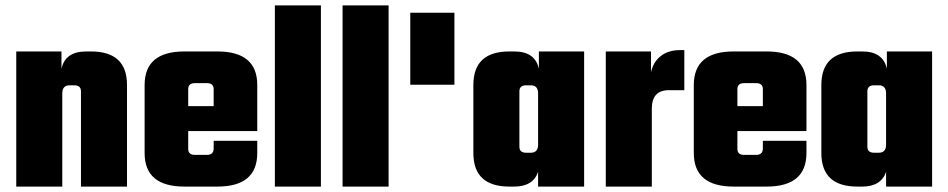

<svg xmlns="http://www.w3.org/2000/svg" viewBox="-20 -689 3502 709"><path d="M298 -499H316Q449 -499 449 -375V0H279V-352Q279 -374 254 -374H237Q210 -374 210 -344V0H40V-499H207V-435Q221 -499 298 -499Z M661 -499H783Q930 -499 930 -375V-205H675V-139Q675 -117 700 -117H744Q769 -117 769 -141V-169H930V-124Q930 0 783 0H661Q514 0 514 -124V-375Q514 -499 661 -499ZM675 -297H769V-360Q769 -382 744 -382H700Q675 -382 675 -360Z M1165 0H995V-669H1165Z M1415 0H1245V-669H1415Z M1495 -642H1658V-376H1495Z M1970 -499H2137V0H1967V-54Q1948 0 1879 0H1861Q1728 0 1728 -124V-375Q1728 -499 1861 -499H1879Q1956 -499 1970 -435ZM1923 -125H1940Q1967 -125 1967 -155V-344Q1967 -374 1940 -374H1923Q1898 -374 1898 -352V-147Q1898 -125 1923 -125Z M2492 -504H2507V-356H2450Q2387 -356 2387 -288V0H2217V-499H2384V-422Q2392 -460 2420 -482Q2448 -504 2492 -504Z M2689 -499H2811Q2958 -499 2958 -375V-205H2703V-139Q2703 -117 2728 -117H2772Q2797 -117 2797 -141V-169H2958V-124Q2958 0 2811 0H2689Q2542 0 2542 -124V-375Q2542 -499 2689 -499ZM2703 -297H2797V-360Q2797 -382 2772 -382H2728Q2703 -382 2703 -360Z M3255 -499H3422V0H3252V-54Q3233 0 3164 0H3146Q3013 0 3013 -124V-375Q3013 -499 3146 -499H3164Q3241 -499 3255 -435ZM3208 -125H3225Q3252 -125 3252 -155V-344Q3252 -374 3225 -374H3208Q3183 -374 3183 -352V-147Q3183 -125 3208 -125Z"/></svg>

Font: Teko
Style: Bold
Weight: 700
Designer: Manushi Parikh, Jonny Pinhorn
Foundry: Indian Type Foundry
Version: Version 1.106;PS 1.0;hotconv 1.0.78;makeotf.lib2.5.61930; tt